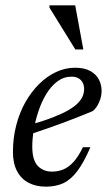

<svg xmlns="http://www.w3.org/2000/svg" viewBox="-20 -690 411 720"><path d="M248.5 -402.5Q219 -402.5 195.5 -385Q172 -367.5 154.2 -338.5Q136.5 -309.5 124.8 -274.8Q113 -240 107 -205Q101 -170 101 -141Q101 -89.5 121.5 -68Q142 -46.5 175 -46.5Q197.5 -46.5 217.2 -54.5Q237 -62.5 255.2 -82.2Q273.5 -102 291 -138H319Q294.5 -81 270.2 -48.8Q246 -16.5 217.8 -3.2Q189.5 10 152 10Q114.5 10 86.8 -4.8Q59 -19.5 43.8 -48.5Q28.5 -77.5 28.5 -120Q28.5 -172.5 40.8 -220Q53 -267.5 75.2 -306.8Q97.5 -346 126.8 -375Q156 -404 190.5 -420Q225 -436 261.5 -436Q296.5 -436 318.5 -423.8Q340.5 -411.5 350.8 -391.8Q361 -372 361 -349.5Q361 -328 351.8 -306.8Q342.5 -285.5 328 -273.5Q299 -261.5 270 -250Q241 -238.5 211.8 -227.8Q182.5 -217 153.2 -206.8Q124 -196.5 94.5 -187L96 -223Q144 -236.5 178.5 -250Q213 -263.5 235.8 -276.5Q258.5 -289.5 271.5 -302.8Q284.5 -316 290 -329.2Q295.5 -342.5 295.5 -356Q295.5 -370 290 -380.2Q284.5 -390.5 274.2 -396.5Q264 -402.5 248.5 -402.5ZM292.5 -504.5H262.5L165.5 -661.5V-670H262Z"/></svg>

Font: Newsreader Text
Style: Italic
Weight: 400
Italic angle: -17°
Designer: Hugues Gentile
Foundry: Production Type
Version: Version 1.001